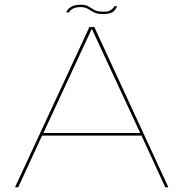

<svg xmlns="http://www.w3.org/2000/svg" viewBox="-20 -792 777 812"><path d="M43.5 0 358 -677.5H379L692 0H679L578.5 -218.5H158L57 0ZM163.5 -229.5H573L369 -668.5H367.5ZM417.5 -732.5Q391 -732.5 377.2 -739.8Q363.5 -747 351.8 -754.5Q340 -762 319.5 -762Q298 -762 285.8 -754Q273.5 -746 272.5 -739.5H260.5Q262.5 -750.5 277.8 -761.2Q293 -772 320.5 -772Q343.5 -772 354.8 -764.5Q366 -757 379 -749.8Q392 -742.5 419.5 -742.5Q440 -742.5 450.8 -750.8Q461.5 -759 463 -765.5H475Q473.5 -757.5 461.5 -745Q449.5 -732.5 417.5 -732.5Z"/></svg>

Font: Anybody ExtraExpanded Thin
Style: Regular
Weight: 100
Width: 8
Designer: Tyler Finck
Foundry: Etcetera Type Company
Version: Version 1.010; ttfautohint (v1.8.3) -l 8 -r 50 -G 200 -x 14 